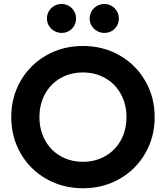

<svg xmlns="http://www.w3.org/2000/svg" viewBox="-20 -958 855 991"><path d="M38.1 -353.5Q38.1 -456.5 86.4 -540.5Q134.8 -624.5 219.5 -672.6Q304.2 -720.7 408.2 -720.7Q512.2 -720.7 596.7 -672.6Q681.2 -624.5 729.7 -540.5Q778.3 -456.5 778.3 -353.5Q778.3 -250.5 729.7 -166.5Q681.2 -82.5 596.7 -34.4Q512.2 13.7 408.2 13.7Q304.2 13.7 219.5 -34.4Q134.8 -82.5 86.4 -166.5Q38.1 -250.5 38.1 -353.5ZM632.8 -353.5Q632.8 -419.9 604 -472.4Q575.2 -524.9 523.9 -554.4Q472.7 -584 408.2 -584Q343.3 -584 292 -554.4Q240.7 -524.9 212.2 -472.4Q183.6 -419.9 183.6 -353.5Q183.6 -287.1 212.2 -234.6Q240.7 -182.1 292 -152.6Q343.3 -123 408.2 -123Q472.7 -123 523.9 -152.6Q575.2 -182.1 604 -234.6Q632.8 -287.1 632.8 -353.5ZM222.2 -862.3Q222.2 -883.3 232.4 -900.4Q242.7 -917.5 259.8 -927.5Q276.9 -937.5 297.4 -937.5Q318.4 -937.5 335.4 -927.5Q352.5 -917.5 362.5 -900.4Q372.6 -883.3 372.6 -862.3Q372.6 -841.8 362.8 -824.7Q353 -807.6 335.9 -797.9Q318.8 -788.1 298.3 -788.1Q277.8 -788.1 260.5 -797.9Q243.2 -807.6 232.7 -824.5Q222.2 -841.3 222.2 -862.3ZM442.9 -862.3Q442.9 -883.3 453.1 -900.4Q463.4 -917.5 480.5 -927.5Q497.6 -937.5 518.1 -937.5Q539.1 -937.5 556.2 -927.5Q573.2 -917.5 583.3 -900.4Q593.3 -883.3 593.3 -862.3Q593.3 -841.8 583.5 -824.7Q573.7 -807.6 556.6 -797.9Q539.6 -788.1 519 -788.1Q498.5 -788.1 481.2 -797.9Q463.9 -807.6 453.4 -824.5Q442.9 -841.3 442.9 -862.3Z"/></svg>

Font: Wanted Sans
Style: Bold
Weight: 700
Designer: Original Design by Kil Hyung-jin and Kang Hanbin, Wanted Lab, Inc; Hangeul from Source Han Sans by Jang Soo-young and Ka
Foundry: Wanted Lab, Inc.
Version: Version 1.000